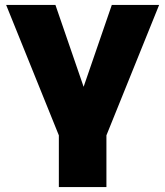

<svg xmlns="http://www.w3.org/2000/svg" viewBox="-20 -763 674 783"><path d="M220 0V-211L5 -743H206L321 -409L436 -743H629L414 -211V0Z"/></svg>

Font: Exo Thin Black
Style: Regular
Weight: 900
Version: Version 2.000